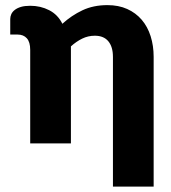

<svg xmlns="http://www.w3.org/2000/svg" viewBox="-20 -546 652 731"><path d="M565 164.5H410V-329.5Q410 -367.5 392.5 -388.8Q375 -410 341 -410Q315.5 -410 293 -399Q270.5 -388 250 -369.5V0H95V-356Q95 -386 82.2 -400.2Q69.5 -414.5 46.5 -414.5H19V-473.5Q19 -483 23 -492Q27 -501 36.2 -508.2Q45.5 -515.5 60 -519.8Q74.5 -524 95.5 -524Q134.5 -524 167.2 -507.2Q200 -490.5 217.5 -455.5Q252 -487 293.8 -506.8Q335.5 -526.5 389 -526.5Q431.5 -526.5 464.2 -511.8Q497 -497 519.5 -470.8Q542 -444.5 553.5 -408.2Q565 -372 565 -329.5Z"/></svg>

Font: Lato ExtraBold
Style: Regular
Weight: 800
Designer: Lukasz Dziedzic with Adam Twardoch and Botio Nikoltchev
Foundry: tyPoland Lukasz Dziedzic
Version: Version 2.015; 2015-08-06; http://www.latofonts.com/